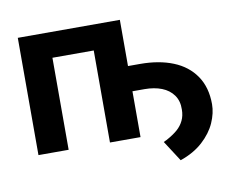

<svg xmlns="http://www.w3.org/2000/svg" viewBox="-74 -626 1042 855"><g transform="rotate(-10 447.0 -198.5)"><path d="M424 -321.3H572.7Q658.1 -321.3 722 -295.6Q786 -269.9 821.8 -217.6Q857.5 -165.3 857.5 -89.3Q857.5 -49.2 838.5 -6Q819.4 37.1 778.8 74.2Q738.1 111.3 676.7 132.4L616.6 39.4Q620.9 36.9 624 35.7Q627 34.4 630.3 32.9Q662.6 15.2 681.2 -1.2Q699.8 -17.5 710.4 -39.5Q721 -61.4 721 -89.3Q722.1 -127.6 703.1 -154.4Q684 -181.1 650.4 -194.2Q616.8 -207.3 572.7 -207.3H424ZM56.9 -530.3H518.4V0H380.2V-416.1H193.4V0H56.9Z"/></g></svg>

Font: Pretendard GOV Variable
Style: Regular
Weight: 400
Designer: Base glyphs from Inter by Rasmus Andersson; Hangul glyphs from Noto Sans CJK(Source Han Sans) by Jang Soo-young and Kang
Foundry: Kil Hyung-jin
Version: Version 1.307;Glyphs 3.2 (3192)